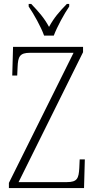

<svg xmlns="http://www.w3.org/2000/svg" viewBox="-20 -951 483 971"><path d="M203 -771H252C269 -816 304 -880 330 -918V-931H318C279 -891 253 -861 228 -815C203 -861 176 -891 138 -931H125V-918C151 -880 187 -816 203 -771ZM25 0H405L409 -145H383L381 -101C378 -49 371 -30 318 -30H74L400 -687V-714H46L42 -569H67L69 -612C71 -665 80 -684 132 -684H352L25 -26Z"/></svg>

Font: Noto Serif Georgian Condensed ExtraLight
Style: Regular
Weight: 200
Width: 3
Designer: Monotype Design Team, Akaki Razmadze
Foundry: Google LLC
Version: Version 2.003